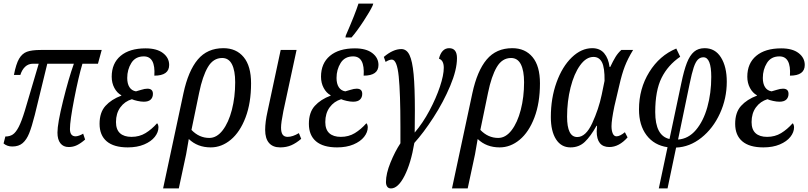

<svg xmlns="http://www.w3.org/2000/svg" viewBox="-23 -816 4530 1076"><path d="M299 -73Q299 -124 330.5 -251Q362 -378 391 -459H242L172 -172Q155 -105 140.5 -69Q126 -33 104 -14Q82 5 46 5Q17 5 -3 -12L7 -51Q32 -51 49 -62.5Q66 -74 82 -105Q98 -136 116 -195L194 -459H163Q136 -459 118 -442Q100 -425 91 -396H55Q67 -458 84 -487Q101 -516 128 -526Q155 -536 206 -536H547L526 -459H439Q417 -386 393 -262.5Q369 -139 369 -93Q369 -52 401 -52Q409 -52 421.5 -56.5Q434 -61 443 -67L454 -34Q430 -13 408.5 -2.5Q387 8 362 8Q332 8 315.5 -13Q299 -34 299 -73Z M535 -122Q535 -186 568 -222.5Q601 -259 657 -280V-282Q633 -295 618 -323Q603 -351 603 -386Q603 -461 653 -503Q703 -545 793 -545Q856 -545 890.5 -518.5Q925 -492 925 -452Q925 -392 842 -392Q849 -500 783 -500Q736 -500 713 -463Q690 -426 690 -379Q690 -347 702.5 -327.5Q715 -308 739 -304Q748 -306 768 -312.5Q788 -319 803 -319Q834 -319 834 -290Q834 -270 821.5 -258Q809 -246 783 -246Q767 -246 747 -250.5Q727 -255 716 -260Q676 -248 651.5 -214.5Q627 -181 627 -132Q627 -90 649.5 -69.5Q672 -49 714 -49Q758 -49 792.5 -70Q827 -91 857 -125Q860 -124 862.5 -117Q865 -110 865 -103Q865 -75 844.5 -49Q824 -23 785 -6.5Q746 10 693 10Q615 10 575 -24Q535 -58 535 -122Z M1005 -293Q1032 -419 1085.5 -482.5Q1139 -546 1229 -546Q1301 -546 1342.5 -496Q1384 -446 1384 -349Q1384 -239 1353 -157.5Q1322 -76 1270.5 -33Q1219 10 1158 10Q1084 10 1035 -37Q1025 25 1020 49L979 240H891ZM1295 -355Q1295 -420 1277 -455.5Q1259 -491 1222 -491Q1172 -491 1142 -440Q1112 -389 1093 -296L1050 -88Q1093 -43 1150 -43Q1192 -43 1225 -86Q1258 -129 1276.5 -200.5Q1295 -272 1295 -355Z M1463 -88Q1463 -132 1476 -190L1550 -536H1639L1565 -193Q1552 -128 1552 -101Q1552 -74 1561 -61.5Q1570 -49 1589 -49Q1617 -49 1652 -70L1665 -38Q1637 -14 1609.5 -2Q1582 10 1547 10Q1506 10 1484.5 -15Q1463 -40 1463 -88Z M1708 -122Q1708 -186 1741 -222.5Q1774 -259 1830 -280V-282Q1806 -295 1791 -323Q1776 -351 1776 -386Q1776 -461 1826 -503Q1876 -545 1966 -545Q2029 -545 2063.5 -518.5Q2098 -492 2098 -452Q2098 -392 2015 -392Q2022 -500 1956 -500Q1909 -500 1886 -463Q1863 -426 1863 -379Q1863 -347 1875.5 -327.5Q1888 -308 1912 -304Q1921 -306 1941 -312.5Q1961 -319 1976 -319Q2007 -319 2007 -290Q2007 -270 1994.5 -258Q1982 -246 1956 -246Q1940 -246 1920 -250.5Q1900 -255 1889 -260Q1849 -248 1824.5 -214.5Q1800 -181 1800 -132Q1800 -90 1822.5 -69.5Q1845 -49 1887 -49Q1931 -49 1965.5 -70Q2000 -91 2030 -125Q2033 -124 2035.5 -117Q2038 -110 2038 -103Q2038 -75 2017.5 -49Q1997 -23 1958 -6.5Q1919 10 1866 10Q1788 10 1748 -24Q1708 -58 1708 -122ZM1915 -617Q1968 -739 1986 -796H2069L2065 -784Q2052 -755 2014 -697Q1976 -639 1947 -606H1913Z M2140 204Q2140 157 2165.5 94.5Q2191 32 2221 -13V-106Q2221 -293 2211.5 -387.5Q2202 -482 2173 -482Q2158 -482 2138 -469L2128 -497Q2180 -541 2226 -541Q2256 -541 2272 -507.5Q2288 -474 2295 -400Q2302 -326 2302 -196Q2302 -117 2301 -73Q2347 -127 2384 -196.5Q2421 -266 2442.5 -330.5Q2464 -395 2464 -436Q2464 -478 2437 -487Q2444 -516 2458.5 -531Q2473 -546 2494 -546Q2538 -546 2538 -490Q2538 -425 2500 -334.5Q2462 -244 2406 -157.5Q2350 -71 2299 -15Q2280 99 2244 169.5Q2208 240 2168 240Q2154 240 2147 230Q2140 220 2140 204Z M2624 -293Q2651 -419 2704.5 -482.5Q2758 -546 2848 -546Q2920 -546 2961.5 -496Q3003 -446 3003 -349Q3003 -239 2972 -157.5Q2941 -76 2889.5 -33Q2838 10 2777 10Q2703 10 2654 -37Q2644 25 2639 49L2598 240H2510ZM2914 -355Q2914 -420 2896 -455.5Q2878 -491 2841 -491Q2791 -491 2761 -440Q2731 -389 2712 -296L2669 -88Q2712 -43 2769 -43Q2811 -43 2844 -86Q2877 -129 2895.5 -200.5Q2914 -272 2914 -355Z M3064 -160Q3064 -266 3096 -354.5Q3128 -443 3181.5 -494.5Q3235 -546 3296 -546Q3339 -546 3363 -517.5Q3387 -489 3393 -441H3397Q3413 -475 3426.5 -497Q3440 -519 3459 -536H3525Q3495 -487 3478.5 -444Q3462 -401 3448 -339L3420 -220Q3404 -142 3404 -109Q3404 -84 3411 -68Q3418 -52 3432 -52Q3451 -52 3479 -75L3494 -46Q3446 8 3392 8Q3321 8 3321 -80Q3321 -89 3323 -111H3320Q3287 -52 3254.5 -21Q3222 10 3174 10Q3122 10 3093 -35.5Q3064 -81 3064 -160ZM3349 -285 3365 -363Q3366 -437 3350.5 -467Q3335 -497 3303 -497Q3262 -497 3228 -450Q3194 -403 3174.5 -325.5Q3155 -248 3155 -162Q3155 -48 3212 -48Q3260 -48 3296 -126Q3332 -204 3349 -285Z M3718 9Q3643 -2 3600.5 -58Q3558 -114 3558 -203Q3558 -319 3615.5 -412Q3673 -505 3767 -544L3789 -498Q3720 -451 3684.5 -379.5Q3649 -308 3649 -188Q3649 -55 3729 -37L3795 -349Q3810 -422 3826.5 -464Q3843 -506 3866.5 -526Q3890 -546 3926 -546Q3985 -546 4017.5 -494Q4050 -442 4050 -358Q4050 -264 4011.5 -180Q3973 -96 3907.5 -44Q3842 8 3766 11L3718 240H3669ZM3963 -385Q3963 -495 3919 -495Q3901 -495 3888 -482Q3875 -469 3864.5 -437.5Q3854 -406 3842 -347L3777 -34Q3835 -38 3877 -87.5Q3919 -137 3941 -215.5Q3963 -294 3963 -385Z M4097 -122Q4097 -186 4130 -222.5Q4163 -259 4219 -280V-282Q4195 -295 4180 -323Q4165 -351 4165 -386Q4165 -461 4215 -503Q4265 -545 4355 -545Q4418 -545 4452.5 -518.5Q4487 -492 4487 -452Q4487 -392 4404 -392Q4411 -500 4345 -500Q4298 -500 4275 -463Q4252 -426 4252 -379Q4252 -347 4264.5 -327.5Q4277 -308 4301 -304Q4310 -306 4330 -312.5Q4350 -319 4365 -319Q4396 -319 4396 -290Q4396 -270 4383.5 -258Q4371 -246 4345 -246Q4329 -246 4309 -250.5Q4289 -255 4278 -260Q4238 -248 4213.5 -214.5Q4189 -181 4189 -132Q4189 -90 4211.5 -69.5Q4234 -49 4276 -49Q4320 -49 4354.5 -70Q4389 -91 4419 -125Q4422 -124 4424.5 -117Q4427 -110 4427 -103Q4427 -75 4406.5 -49Q4386 -23 4347 -6.5Q4308 10 4255 10Q4177 10 4137 -24Q4097 -58 4097 -122Z"/></svg>

Font: Noto Serif Cond
Style: Italic
Weight: 400
Width: 3
Italic angle: -12°
Designer: Monotype Design Team
Foundry: Monotype Imaging Inc.
Version: Version 1.001